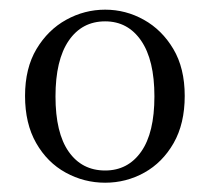

<svg xmlns="http://www.w3.org/2000/svg" viewBox="-20 -834 437 401"><path d="M199.6 -452.4Q155.6 -452.4 117.2 -473.5Q78.7 -494.6 55.5 -535.3Q32.3 -575.9 32.3 -633.7Q32.3 -691.5 56.2 -731.6Q80.2 -771.7 118.3 -792.7Q156.5 -813.8 199.6 -813.8Q242.7 -813.8 280.4 -792.7Q318.2 -771.7 342 -731.7Q365.8 -691.7 365.8 -633.7Q365.8 -575.7 342.6 -535.1Q319.4 -494.6 281.5 -473.5Q243.5 -452.4 199.6 -452.4ZM199.6 -477.9Q247.1 -477.9 274.8 -517.2Q302.5 -556.4 302.5 -632.7Q302.5 -708.6 274.8 -749Q247.1 -789.4 199.6 -789.4Q151.1 -789.4 123.5 -749Q95.9 -708.6 95.9 -632.7Q95.9 -556.4 123.5 -517.2Q151.1 -477.9 199.6 -477.9Z"/></svg>

Font: Noto Serif TC
Style: Regular
Weight: 200
Designer: Ryoko NISHIZUKA 西塚涼子 (kana & ideographs); Frank Grießhammer (Latin, Greek & Cyrillic); Wenlong ZHANG 张文龙 (bopomofo); San
Foundry: Adobe
Version: Version 2.001;hotconv 1.1.0;makeotfexe 2.6.0